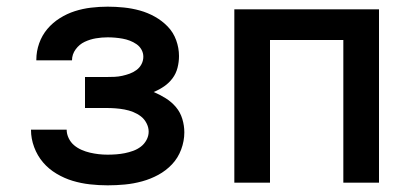

<svg xmlns="http://www.w3.org/2000/svg" viewBox="-20 -548 1240 576"><path d="M303 8Q276 8 249.5 5Q223 2 198 -5.5Q173 -13 149.5 -27Q126 -41 109 -61Q92 -81 82.5 -106.5Q73 -132 73 -158Q73 -158 73 -158.5Q73 -159 73 -159H180Q180 -146 186 -133.5Q192 -121 202 -112.5Q212 -104 224.5 -98.5Q237 -93 250 -90Q263 -87 276 -85.5Q289 -84 303 -84Q316 -84 329 -85Q342 -86 354.5 -88.5Q367 -91 379.5 -95.5Q392 -100 402.5 -108Q413 -116 419.5 -128Q426 -140 426 -153Q426 -153 426 -153Q426 -153 426 -153Q426 -166 419.5 -178.5Q413 -191 402.5 -199Q392 -207 379.5 -212Q367 -217 353.5 -219.5Q340 -222 326.5 -223Q313 -224 300 -224H235V-317H300Q312 -317 323.5 -317.5Q335 -318 346.5 -320.5Q358 -323 369 -327Q380 -331 389.5 -338Q399 -345 404.5 -355.5Q410 -366 410 -378Q410 -389 404.5 -399Q399 -409 389.5 -415.5Q380 -422 369.5 -426Q359 -430 348 -432Q337 -434 325.5 -435Q314 -436 303 -436Q285 -436 267.5 -433Q250 -430 234 -422.5Q218 -415 207 -400Q196 -385 196 -367Q196 -367 196 -367Q196 -367 196 -367H89Q89 -367 89 -368Q89 -369 89 -369Q89 -394 97.5 -418Q106 -442 122 -461Q138 -480 159.5 -493.5Q181 -507 204.5 -514.5Q228 -522 253 -525Q278 -528 303 -528Q327 -528 351.5 -525.5Q376 -523 399.5 -516.5Q423 -510 444.5 -498Q466 -486 483 -468.5Q500 -451 508.5 -427.5Q517 -404 517 -380Q517 -362 512.5 -344.5Q508 -327 497.5 -313Q487 -299 472.5 -289Q458 -279 441 -272Q460 -264 477.5 -253Q495 -242 508 -226.5Q521 -211 527 -191Q533 -171 533 -151Q533 -125 523.5 -99.5Q514 -74 496 -55Q478 -36 455 -23.5Q432 -11 406.5 -4Q381 3 355 5.5Q329 8 303 8Z M683 0V-520H1117V0H1010V-428H790V0Z"/></svg>

Font: Zed Mono Semibold Extended
Style: Regular
Weight: 600
Width: 7
Monospace: yes
Designer: Belleve Invis
Foundry: Belleve Invis
Version: Version 1.0.0; ttfautohint (v1.8.4)